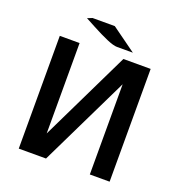

<svg xmlns="http://www.w3.org/2000/svg" viewBox="-150 -984 1045 1112"><g transform="rotate(20 373.0 -428.5)"><path d="M201 -845 231 -857H368L519 -748H421Q399 -748 356 -766.5Q313 -785 261 -813Q209 -841 201 -845ZM88 0V-695H210V-239V-138Q311 -346 480 -695H648V0H526V-455V-556L256 0Z"/></g></svg>

Font: Coval
Style: Bold
Weight: 700
Foundry: Context Ltd
Version: Version 001.000